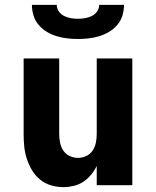

<svg xmlns="http://www.w3.org/2000/svg" viewBox="-20 -760 640 788"><path d="M240 8Q214 8 189 0.5Q164 -7 144 -23.5Q124 -40 111 -62Q98 -84 90 -108.5Q82 -133 79.5 -158.5Q77 -184 77 -210V-520H223V-210Q223 -192 226.5 -174.5Q230 -157 239.5 -142.5Q249 -128 265.5 -120Q282 -112 300 -112Q318 -112 334.5 -120Q351 -128 360.5 -142.5Q370 -157 373.5 -174.5Q377 -192 377 -210V-520H523V0H377V-79Q368 -60 354 -43Q340 -26 322 -14Q304 -2 282.5 3Q261 8 240 8ZM300 -600Q278 -600 256 -602.5Q234 -605 212.5 -611.5Q191 -618 172 -629.5Q153 -641 138.5 -658Q124 -675 117.5 -696.5Q111 -718 111 -740H213Q213 -725 221.5 -713Q230 -701 243 -694.5Q256 -688 270.5 -685.5Q285 -683 300 -683Q315 -683 329.5 -685.5Q344 -688 357 -694.5Q370 -701 378.5 -713Q387 -725 387 -740H489Q489 -718 482.5 -696.5Q476 -675 461.5 -658Q447 -641 428 -629.5Q409 -618 387.5 -611.5Q366 -605 344 -602.5Q322 -600 300 -600Z"/></svg>

Font: Iosevka Aile Heavy
Style: Regular
Weight: 900
Designer: Belleve Invis
Foundry: Belleve Invis
Version: Version 31.1.0; ttfautohint (v1.8.4)